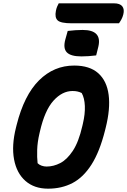

<svg xmlns="http://www.w3.org/2000/svg" viewBox="-20 -1114 764 1154"><path d="M387 -928Q409 -931 433.5 -932.5Q458 -934 477 -934Q595 -934 571 -833L558 -781Q536 -778 512.5 -776.5Q489 -775 469 -775Q405 -775 381.5 -799.5Q358 -824 373 -878ZM426 -720Q519 -720 570.5 -674Q622 -628 633 -544Q644 -460 615 -345L611 -329Q579 -202 530 -125Q481 -48 416 -14Q351 20 269 20Q186 20 133 -26.5Q80 -73 64.5 -156Q49 -239 76 -347L80 -363Q125 -542 214.5 -631Q304 -720 426 -720ZM217 -311Q205 -260 203.5 -214Q202 -168 206 -133Q216 -123 230.5 -118Q245 -113 260 -113Q302 -113 342.5 -134Q383 -155 418 -208Q453 -261 475 -357L478 -370Q492 -429 490 -477Q488 -525 471 -555Q459 -561 446 -564Q433 -567 416 -567Q354 -567 301.5 -509Q249 -451 220 -324ZM333 -1094H665Q701 -1094 715 -1076Q729 -1058 721 -1027Q717 -1011 710 -998Q703 -985 695 -974H412Q345 -974 326.5 -991.5Q308 -1009 316 -1049Q319 -1064 323.5 -1074.5Q328 -1085 333 -1094Z"/></svg>

Font: Recursive Sn Csl St XBd
Style: Italic
Weight: 800
Italic angle: -15°
Version: Version 1.079;hotconv 1.0.112;makeotfexe 2.5.65598; ttfautoh